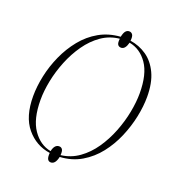

<svg xmlns="http://www.w3.org/2000/svg" viewBox="-146 -883 961 1053"><g transform="rotate(20 334.5 -356.5)"><path d="M269 55Q256 55 250 44Q244 33 246 8Q163 -4 108.5 -69.5Q54 -135 54 -254Q54 -311 67.5 -374Q81 -437 108 -497Q135 -557 175.5 -607Q216 -657 270.5 -688Q325 -719 394 -724Q399 -748 407.5 -758Q416 -768 428 -768Q441 -768 448 -757.5Q455 -747 452 -722Q505 -714 548 -684.5Q591 -655 617 -600Q643 -545 643 -463Q643 -408 630 -345.5Q617 -283 591 -222Q565 -161 525 -110Q485 -59 430 -26.5Q375 6 305 10Q295 55 269 55ZM247 -3Q256 -44 283 -44Q295 -44 301.5 -34.5Q308 -25 306 -1Q364 -8 411 -41.5Q458 -75 493 -126Q528 -177 551.5 -237Q575 -297 586.5 -357Q598 -417 598 -467Q598 -579 557 -638.5Q516 -698 451 -710Q440 -668 416 -668Q403 -668 396.5 -677.5Q390 -687 393 -712Q335 -706 288.5 -673.5Q242 -641 206.5 -590.5Q171 -540 147 -480.5Q123 -421 111 -361Q99 -301 99 -249Q99 -137 141 -76Q183 -15 247 -3Z"/></g></svg>

Font: Noto Serif Display SemiCondensed ExtraLight
Style: Italic
Weight: 200
Width: 4
Italic angle: -12°
Designer: Monotype Design Team
Foundry: Monotype Imaging Inc.
Version: Version 2.009